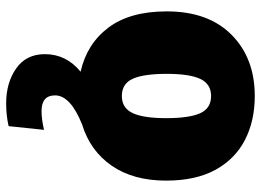

<svg xmlns="http://www.w3.org/2000/svg" viewBox="-132 -462 848 624"><g transform="rotate(90 292.0 -150.0)"><path d="M316 254Q249 254 202.5 221.5Q156 189 156 128Q156 59 213 12Q123 -8 70 -78Q17 -148 17 -268Q17 -403 93 -478.5Q169 -554 292 -554Q373 -554 435 -522Q497 -490 532 -426Q567 -362 567 -266Q567 -159 518.5 -89Q470 -19 385 7Q290 45 290 95Q290 139 341 139Q367 139 402 131L390 246Q355 254 316 254ZM292 -122Q331 -122 347.5 -157Q364 -192 364 -266Q364 -341 348 -376.5Q332 -412 292 -412Q253 -412 236.5 -377Q220 -342 220 -268Q220 -193 236 -157.5Q252 -122 292 -122Z"/></g></svg>

Font: Trujillo Black
Style: Regular
Weight: 900
Designer: Fira Sans original fonts by bBox Type GmbH, Carrois Corporate GbR, & Edenspiekermann AG / Changes by Cristiano Sobral
Foundry: Fira Sans original fonts by bBox Type GmbH, Carrois Corporate GbR, & Edenspiekermann AG / Changes by Cristiano Sobral
Version: Version 4.301;July 28, 2020;FontCreator 13.0.0.2655 64-bit